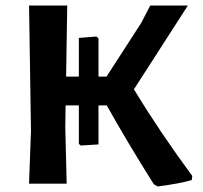

<svg xmlns="http://www.w3.org/2000/svg" viewBox="-20 -664 732 694"><path d="M85 0 92 -192 85 -644H223L219 -387H265V-527L329 -532L336 -525V-387H365L491 -582L523 -644H659L464 -341Q559 -185 675 -28L673 -13Q628 0 550 10L536 2Q439 -152 366 -283H336V-142L272 -138L265 -144V-283H217L216 -204L221 0Z"/></svg>

Font: Alegreya Sans SC
Style: Bold
Weight: 700
Designer: Juan Pablo del Peral
Foundry: Huerta Tipografica
Version: Version 2.007